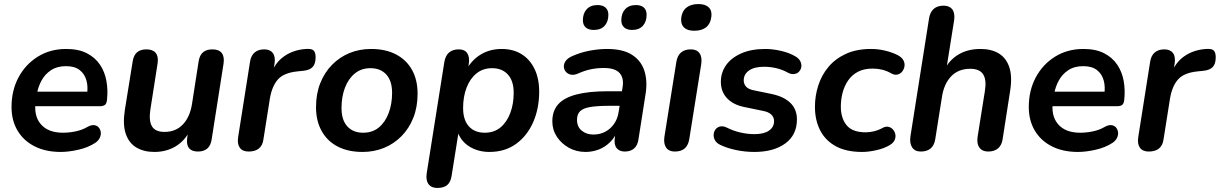

<svg xmlns="http://www.w3.org/2000/svg" viewBox="-20 -741 6029 949"><path d="M280 10Q206 10 151.5 -17.5Q97 -45 67 -95Q37 -145 37 -212Q37 -294 71.5 -358.5Q106 -423 167 -461Q228 -499 307 -499Q368 -499 409 -478Q450 -457 474 -421.5Q498 -386 506 -341Q514 -296 509 -249Q507 -228 498 -222Q489 -216 473 -216H137L147 -288H427L410 -273Q416 -313 407 -344.5Q398 -376 373.5 -395Q349 -414 306 -414Q262 -414 232 -394Q202 -374 185 -342.5Q168 -311 162 -275L157 -244Q145 -171 181 -128Q217 -85 291 -85Q321 -85 353 -91.5Q385 -98 411 -113Q430 -124 444.5 -122.5Q459 -121 467.5 -111.5Q476 -102 478 -88.5Q480 -75 473.5 -60.5Q467 -46 451 -35Q416 -12 368 -1Q320 10 280 10Z M743 10Q691 10 654 -12Q617 -34 601.5 -80Q586 -126 597 -197L636 -439Q641 -469 658 -483Q675 -497 704 -497Q735 -497 749.5 -479.5Q764 -462 759 -428L723 -198Q715 -143 731.5 -116Q748 -89 793 -89Q849 -89 884 -126Q919 -163 929 -227L962 -439Q967 -469 984 -483Q1001 -497 1030 -497Q1062 -497 1076 -479Q1090 -461 1085 -427L1026 -51Q1017 8 958 8Q929 8 915 -8Q901 -24 905 -57L915 -129L922 -102Q896 -47 849.5 -18.5Q803 10 743 10Z M1209 8Q1179 8 1165.5 -10.5Q1152 -29 1157 -63L1216 -437Q1221 -467 1239 -482Q1257 -497 1286 -497Q1315 -497 1328.5 -479Q1342 -461 1337 -427L1328 -371H1318Q1338 -430 1384 -462.5Q1430 -495 1493 -499Q1521 -501 1530.5 -491Q1540 -481 1540 -458Q1540 -425 1525 -409.5Q1510 -394 1478 -391L1449 -388Q1382 -381 1353 -347.5Q1324 -314 1314 -254L1282 -52Q1278 -22 1259.5 -7Q1241 8 1209 8Z M1772 10Q1700 10 1648.5 -17Q1597 -44 1569.5 -94Q1542 -144 1542 -211Q1542 -277 1563 -330Q1584 -383 1621.5 -421Q1659 -459 1708 -479Q1757 -499 1814 -499Q1886 -499 1937.5 -472Q1989 -445 2016.5 -395.5Q2044 -346 2044 -278Q2044 -212 2023 -159Q2002 -106 1964.5 -68Q1927 -30 1878 -10Q1829 10 1772 10ZM1775 -85Q1821 -85 1852.5 -111Q1884 -137 1901 -182Q1918 -227 1918 -282Q1918 -341 1889.5 -372.5Q1861 -404 1811 -404Q1766 -404 1734 -378Q1702 -352 1685 -307.5Q1668 -263 1668 -207Q1668 -148 1696.5 -116.5Q1725 -85 1775 -85Z M2141 188Q2112 188 2098 169Q2084 150 2089 116L2176 -433Q2181 -465 2199 -481Q2217 -497 2248 -497Q2277 -497 2289.5 -478Q2302 -459 2297 -424L2288 -368L2286 -398Q2314 -447 2358.5 -473Q2403 -499 2460 -499Q2516 -499 2557.5 -473.5Q2599 -448 2622 -400.5Q2645 -353 2645 -288Q2645 -205 2615.5 -137.5Q2586 -70 2531 -30Q2476 10 2399 10Q2343 10 2299.5 -17Q2256 -44 2239 -97H2248L2212 129Q2207 160 2190 174Q2173 188 2141 188ZM2376 -85Q2422 -85 2453.5 -111Q2485 -137 2502 -182Q2519 -227 2519 -282Q2519 -341 2490.5 -372.5Q2462 -404 2412 -404Q2367 -404 2335 -378Q2303 -352 2286 -307.5Q2269 -263 2269 -207Q2269 -148 2297.5 -116.5Q2326 -85 2376 -85Z M2874 10Q2829 10 2792 -10.5Q2755 -31 2732.5 -65Q2710 -99 2710 -141Q2710 -193 2739 -225.5Q2768 -258 2829 -274Q2890 -290 2985 -290H3065L3054 -218H2991Q2932 -218 2897 -212Q2862 -206 2847 -191Q2832 -176 2832 -149Q2832 -114 2855.5 -95Q2879 -76 2913 -76Q2945 -76 2971 -89.5Q2997 -103 3015 -128.5Q3033 -154 3038 -189L3057 -308Q3065 -355 3042.5 -380Q3020 -405 2964 -405Q2931 -405 2900 -398.5Q2869 -392 2836 -377Q2817 -369 2802 -372Q2787 -375 2777.5 -385.5Q2768 -396 2767 -410.5Q2766 -425 2775.5 -439Q2785 -453 2807 -463Q2849 -482 2894.5 -490.5Q2940 -499 2980 -499Q3059 -499 3104 -470Q3149 -441 3165 -391Q3181 -341 3171 -277L3136 -54Q3132 -23 3114.5 -7.5Q3097 8 3068 8Q3041 8 3027.5 -9.5Q3014 -27 3019 -61L3029 -124L3036 -104Q3022 -65 2996.5 -39.5Q2971 -14 2939.5 -2Q2908 10 2874 10ZM3104 -593Q3079 -593 3065 -605.5Q3051 -618 3051 -641Q3051 -675 3070 -695.5Q3089 -716 3123 -716Q3149 -716 3162.5 -703.5Q3176 -691 3176 -668Q3176 -634 3157.5 -613.5Q3139 -593 3104 -593ZM2915 -593Q2889 -593 2875 -605.5Q2861 -618 2861 -641Q2861 -675 2880 -695.5Q2899 -716 2933 -716Q2959 -716 2973 -703.5Q2987 -691 2987 -668Q2987 -634 2968.5 -613.5Q2950 -593 2915 -593Z M3315 8Q3286 8 3272.5 -11.5Q3259 -31 3264 -65L3323 -435Q3328 -466 3346 -481.5Q3364 -497 3395 -497Q3424 -497 3437.5 -478Q3451 -459 3446 -424L3387 -54Q3382 -23 3364.5 -7.5Q3347 8 3315 8ZM3411 -589Q3377 -589 3360.5 -605.5Q3344 -622 3347 -652Q3351 -686 3373 -703.5Q3395 -721 3432 -721Q3466 -721 3483 -704.5Q3500 -688 3496 -658Q3492 -624 3470.5 -606.5Q3449 -589 3411 -589Z M3709 10Q3662 10 3617.5 0.5Q3573 -9 3540 -25Q3521 -34 3513.5 -48.5Q3506 -63 3507.5 -77.5Q3509 -92 3517.5 -102.5Q3526 -113 3540.5 -116Q3555 -119 3573 -110Q3605 -94 3640 -86Q3675 -78 3709 -78Q3756 -78 3781 -95.5Q3806 -113 3806 -142Q3806 -162 3792 -175Q3778 -188 3751 -193L3659 -212Q3604 -223 3573.5 -255.5Q3543 -288 3543 -337Q3543 -382 3568.5 -418.5Q3594 -455 3643.5 -477Q3693 -499 3763 -499Q3799 -499 3840.5 -489.5Q3882 -480 3912 -462Q3929 -452 3936 -437.5Q3943 -423 3940.5 -409.5Q3938 -396 3929 -386.5Q3920 -377 3905 -375Q3890 -373 3872 -383Q3847 -397 3817 -404Q3787 -411 3757 -411Q3708 -411 3682 -392.5Q3656 -374 3656 -344Q3656 -326 3667.5 -313Q3679 -300 3704 -295L3796 -276Q3856 -263 3887.5 -231.5Q3919 -200 3919 -151Q3919 -74 3861.5 -32Q3804 10 3709 10Z M4241 10Q4163 10 4111.5 -18Q4060 -46 4034 -96.5Q4008 -147 4008 -213Q4008 -267 4024.5 -318.5Q4041 -370 4075 -410.5Q4109 -451 4161.5 -475Q4214 -499 4285 -499Q4321 -499 4356 -490.5Q4391 -482 4418 -468Q4438 -457 4445.5 -442.5Q4453 -428 4450.5 -413Q4448 -398 4439 -387Q4430 -376 4416 -372.5Q4402 -369 4386 -378Q4363 -391 4340.5 -396.5Q4318 -402 4293 -402Q4250 -402 4220 -386Q4190 -370 4171.5 -342.5Q4153 -315 4144.5 -282Q4136 -249 4136 -214Q4136 -157 4164.5 -122Q4193 -87 4259 -87Q4278 -87 4299.5 -92Q4321 -97 4345 -110Q4359 -117 4372 -114Q4385 -111 4394 -100.5Q4403 -90 4405.5 -76.5Q4408 -63 4402 -49Q4396 -35 4378 -24Q4352 -8 4313 1Q4274 10 4241 10Z M4531 8Q4502 8 4488.5 -12.5Q4475 -33 4480 -67L4572 -650Q4577 -681 4595 -697Q4613 -713 4644 -713Q4673 -713 4687 -694.5Q4701 -676 4696 -641L4656 -390H4645Q4670 -443 4716.5 -471Q4763 -499 4826 -499Q4880 -499 4916.5 -477Q4953 -455 4968.5 -409.5Q4984 -364 4973 -293L4936 -55Q4932 -24 4913.5 -8Q4895 8 4864 8Q4835 8 4821 -11.5Q4807 -31 4812 -65L4848 -291Q4857 -346 4839.5 -373.5Q4822 -401 4776 -401Q4717 -401 4681.5 -364Q4646 -327 4636 -263L4603 -55Q4594 8 4531 8Z M5308 10Q5234 10 5179.5 -17.5Q5125 -45 5095 -95Q5065 -145 5065 -212Q5065 -294 5099.5 -358.5Q5134 -423 5195 -461Q5256 -499 5335 -499Q5396 -499 5437 -478Q5478 -457 5502 -421.5Q5526 -386 5534 -341Q5542 -296 5537 -249Q5535 -228 5526 -222Q5517 -216 5501 -216H5165L5175 -288H5455L5438 -273Q5444 -313 5435 -344.5Q5426 -376 5401.5 -395Q5377 -414 5334 -414Q5290 -414 5260 -394Q5230 -374 5213 -342.5Q5196 -311 5190 -275L5185 -244Q5173 -171 5209 -128Q5245 -85 5319 -85Q5349 -85 5381 -91.5Q5413 -98 5439 -113Q5458 -124 5472.5 -122.5Q5487 -121 5495.5 -111.5Q5504 -102 5506 -88.5Q5508 -75 5501.5 -60.5Q5495 -46 5479 -35Q5444 -12 5396 -1Q5348 10 5308 10Z M5658 8Q5628 8 5614.5 -10.5Q5601 -29 5606 -63L5665 -437Q5670 -467 5688 -482Q5706 -497 5735 -497Q5764 -497 5777.5 -479Q5791 -461 5786 -427L5777 -371H5767Q5787 -430 5833 -462.5Q5879 -495 5942 -499Q5970 -501 5979.5 -491Q5989 -481 5989 -458Q5989 -425 5974 -409.5Q5959 -394 5927 -391L5898 -388Q5831 -381 5802 -347.5Q5773 -314 5763 -254L5731 -52Q5727 -22 5708.5 -7Q5690 8 5658 8Z"/></svg>

Font: Nunito ExtraLight
Style: Bold Italic
Weight: 700
Italic angle: -9°
Version: Version 3.602